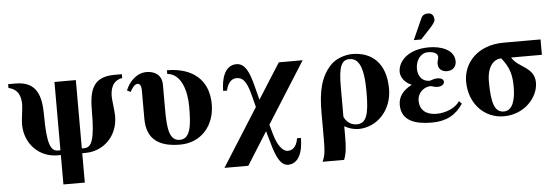

<svg xmlns="http://www.w3.org/2000/svg" viewBox="-54 -865 3618 1243"><g transform="rotate(-5 1755.0 -243.5)"><path d="M312 -461V-17H295C247 -17 226 -74 226 -251C226 -377 199 -473 61 -473H12V-448C81 -433 91 -378 91 -333C91 -309 79 -238 79 -207C79 -74 176 14 290 14H312V205H451V14H473C587 14 684 -74 684 -207C684 -235 673 -316 673 -333C673 -376 683 -437 751 -448V-473H702C556 -473 537 -377 537 -251C537 -75 517 -17 468 -17H451V-461Z M1010 -381C1010 -454 954 -473 911 -473C845 -473 796 -419 775 -365L798 -354C811 -378 827 -402 847 -402C866 -402 871 -378 871 -355V-173C871 -36 954 14 1088 14C1222 14 1314 -87 1314 -229C1314 -387 1210 -473 1044 -473V-449C1134 -442 1167 -329 1167 -226C1167 -111 1160 -17 1088 -17C1017 -17 1010 -105 1010 -225Z M1770 -461 1624 -231 1599 -328C1578 -408 1553 -473 1495 -473C1417 -473 1395 -381 1395 -308H1420C1433 -371 1468 -383 1487 -383C1523 -383 1550 -366 1575 -271L1597 -186L1360 189H1515L1649 -24L1664 29C1683 95 1709 205 1772 205C1839 205 1870 135 1870 39H1845C1834 106 1799 115 1778 115C1746 115 1713 74 1692 0L1674 -64L1925 -461Z M2156 -271C2156 -394 2174 -442 2226 -442C2285 -442 2319 -389 2319 -220C2319 -71 2300 -17 2237 -17C2223 -17 2181 -21 2156 -72ZM2246 14C2365 14 2466 -86 2466 -228C2466 -398 2372 -473 2249 -473C2198 -473 2139 -451 2107 -417C2037 -344 2017 -248 2017 -113V55C2017 131 2015 166 1996 205H2136C2152 166 2156 124 2156 54V-12C2184 5 2220 14 2246 14Z M2653 -528H2701L2764 -595C2783 -616 2798 -635 2798 -648C2798 -674 2785 -692 2761 -692C2741 -692 2724 -687 2714 -664ZM2910 -109C2883 -66 2817 -40 2759 -40C2699 -40 2650 -67 2650 -135C2650 -190 2697 -222 2736 -222C2753 -217 2769 -213 2780 -213C2811 -213 2824 -229 2824 -243C2824 -255 2812 -268 2785 -268C2755 -268 2742 -257 2731 -257C2686 -257 2657 -292 2657 -342C2657 -396 2690 -442 2736 -442C2782 -442 2801 -426 2801 -405C2801 -394 2793 -378 2793 -363C2793 -324 2822 -309 2850 -309C2891 -309 2911 -337 2911 -367C2911 -444 2824 -473 2747 -473C2610 -473 2544 -400 2544 -330C2544 -298 2570 -258 2614 -242V-241C2555 -210 2526 -170 2526 -118C2526 -10 2624 14 2724 14C2817 14 2881 -21 2927 -91Z M3471 -461H3232C3056 -461 2967 -347 2967 -232C2967 -86 3066 14 3192 14C3325 14 3417 -89 3417 -185C3417 -288 3308 -293 3271 -361H3471ZM3271 -169C3271 -93 3254 -17 3194 -17C3137 -17 3114 -71 3114 -219C3114 -316 3158 -361 3207 -361C3259 -295 3271 -247 3271 -169Z"/></g></svg>

Font: XITS
Style: Bold
Weight: 700
Designer: MicroPress Inc., with final additions and corrections provided by Coen Hoffman, Elsevier (retired)
Version: Version 1.107